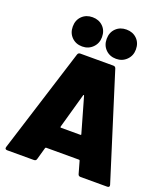

<svg xmlns="http://www.w3.org/2000/svg" viewBox="-165 -1046 1009 1160"><g transform="rotate(20 340.0 -466.0)"><path d="M473 -13 451 -91Q449 -95 446 -95H234Q231 -95 229 -91L207 -13Q204 0 190 0H19Q1 0 6 -17L217 -688Q221 -700 234 -700H446Q459 -700 463 -688L674 -17Q675 -15 675 -11Q675 0 661 0H490Q476 0 473 -13ZM277 -239H402Q408 -239 406 -245L342 -469Q341 -472 339 -472Q337 -472 336 -469L273 -245Q272 -239 277 -239ZM353 -838Q353 -880 379.5 -906Q406 -932 447 -932Q488 -932 514.5 -906Q541 -880 541 -838Q541 -798 514 -771Q487 -744 447 -744Q406 -744 379.5 -770.5Q353 -797 353 -838ZM135 -838Q135 -880 161.5 -906Q188 -932 229 -932Q270 -932 296.5 -906Q323 -880 323 -838Q323 -798 296 -771Q269 -744 229 -744Q188 -744 161.5 -770.5Q135 -797 135 -838Z"/></g></svg>

Font: Barlow Black
Style: Regular
Weight: 900
Designer: Jeremy Tribby
Foundry: Tribby Type
Version: Version 1.422